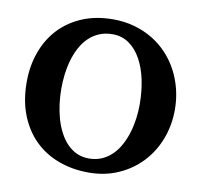

<svg xmlns="http://www.w3.org/2000/svg" viewBox="-78 -770 913 870"><g transform="rotate(10 378.0 -335.5)"><path d="M559.1 -328.1Q559.1 -386.7 548.1 -439.7Q537.1 -492.7 515.1 -532.7Q493.2 -572.8 460.2 -596.4Q427.2 -620.1 383.8 -620.1Q349.1 -620.1 321.8 -608.4Q294.4 -596.7 273.7 -576.4Q252.9 -556.2 238.3 -528.8Q223.6 -501.5 214.4 -470Q205.1 -438.5 200.9 -404.5Q196.8 -370.6 196.8 -336.9Q196.8 -301.3 201.4 -266.1Q206.1 -231 215.3 -198.7Q224.6 -166.5 239.3 -138.7Q253.9 -110.8 273.4 -90.6Q293 -70.3 318.1 -58.6Q343.3 -46.9 374 -46.9Q407.2 -46.9 434.1 -58.8Q460.9 -70.8 481.4 -91.3Q502 -111.8 516.6 -139.2Q531.2 -166.5 540.8 -197.8Q550.3 -229 554.7 -262.5Q559.1 -295.9 559.1 -328.1ZM720.2 -332Q720.2 -260.3 696 -197Q671.9 -133.8 627.4 -86.4Q583 -39.1 521 -11.5Q459 16.1 383.8 16.1Q309.1 16.1 245.4 -7.6Q181.6 -31.2 135.5 -76.7Q89.4 -122.1 63.2 -188.5Q37.1 -254.9 37.1 -339.8Q37.1 -413.6 60.1 -477.3Q83 -541 126.2 -587.4Q169.4 -633.8 232.2 -660.4Q294.9 -687 375 -687Q426.8 -687 472.7 -674.1Q518.6 -661.1 556.9 -637.9Q595.2 -614.7 625.5 -582.3Q655.8 -549.8 676.8 -510.3Q697.8 -470.7 709 -425.5Q720.2 -380.4 720.2 -332Z"/></g></svg>

Font: Charis SIL Afr
Style: Bold
Weight: 700
Foundry: SIL International
Version: Version 5.000